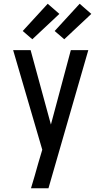

<svg xmlns="http://www.w3.org/2000/svg" viewBox="-20 -1002 540 1022"><path d="M145 0Q155 -33 164.5 -65.5Q174 -98 183 -131L205 -205L50 -735H143L251 -339L357 -735H450L238 0ZM322 -793 271 -837 404 -982 466 -928ZM152 -793 101 -837 234 -982 296 -928Z"/></svg>

Font: Iosevka Bendy Medium
Style: Regular
Weight: 500
Monospace: yes
Designer: Belleve Invis
Foundry: Belleve Invis
Version: Version 30.1.2